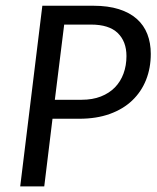

<svg xmlns="http://www.w3.org/2000/svg" viewBox="-20 -662 557 682"><path d="M166.5 -240.2 137.2 0H51.8L130.4 -641.6H311.5Q363.8 -641.6 402.3 -629.4Q440.9 -617.2 466.1 -594.7Q491.2 -572.3 503.4 -540.8Q515.6 -509.3 515.6 -470.7Q515.6 -420.4 498.8 -378.2Q481.9 -335.9 449.7 -305.2Q417.5 -274.4 370.1 -257.3Q322.8 -240.2 261.7 -240.2ZM208 -574.7 174.8 -307.6H270Q308.6 -307.6 338.4 -319.3Q368.2 -331.1 388.2 -351.6Q408.2 -372.1 418.7 -400.6Q429.2 -429.2 429.2 -462.9Q429.2 -514.6 398.2 -544.7Q367.2 -574.7 303.2 -574.7Z"/></svg>

Font: Carlito
Style: Italic
Weight: 400
Italic angle: -7°
Designer: Lukasz Dziedzic
Foundry: tyPoland Lukasz Dziedzic
Version: Version 1.104